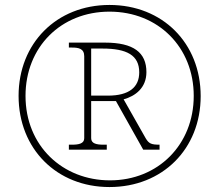

<svg xmlns="http://www.w3.org/2000/svg" viewBox="-20 -745 885 775"><path d="M422 10C636 10 790 -144 790 -357C790 -571 636 -725 422 -725C208 -725 55 -570 55 -358C55 -144 209 10 422 10ZM424 -17C233 -17 83 -156 83 -358C83 -555 226 -698 422 -698C619 -698 762 -554 762 -358C762 -161 618 -17 424 -17ZM258 -141H411V-161H397C371 -161 348 -165 348 -187V-337H448L558 -141H624V-161C591 -161 581 -165 568 -187L479 -344C526 -357 571 -390 571 -454C571 -533 519 -573 404 -573H258V-553H271C297 -553 320 -549 320 -518V-187C320 -165 297 -161 271 -161H258ZM416 -359H348V-549H394C492 -549 542 -522 542 -453C542 -393 501 -359 416 -359Z"/></svg>

Font: Noto Serif Georgian Thin
Style: Regular
Weight: 100
Designer: Monotype Design Team, Akaki Razmadze
Foundry: Google LLC
Version: Version 2.003